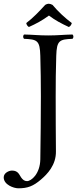

<svg xmlns="http://www.w3.org/2000/svg" viewBox="-54 -834 421 1024"><path d="M226 -808C210.6 -815.7 201 -816.4 187 -808C156 -774 123 -739 86 -711C88 -702 91 -696 100 -690C138 -707 170 -724 207 -751C240 -726 274 -708 313 -690C322.1 -693.8 326.2 -701.9 329 -711C293 -738 256 -772 226 -808ZM161 16C159.5 93.5 112.8 132 90 132C76 132 67.3 124.1 59.2 113.1C48.5 98.6 43.9 75.7 9.8 75.7C-5.6 75.7 -34.2 87.8 -34.2 112C-34.2 151.6 19.6 170.3 43.8 170.3C93.3 170.3 123 159 164 124C197.7 95.2 245.7 46.5 244.3 -27.5C243.5 -72 243 -264.9 243 -320C243 -403 243.5 -452 246 -536C248.5 -619 263 -624 333 -627C339 -633 339 -644 333 -650C284 -649 253.7 -645 203 -645C152.7 -645 124 -649 74 -650C68 -644 68 -633 74 -627C144 -624 159 -619 161 -536C163 -453 164 -404 164 -321C164 -238 162.6 -67 161 16Z"/></svg>

Font: Libertinus Serif Display
Style: Regular
Weight: 400
Designer: Philipp H. Poll
Foundry: Khaled Hosny
Version: Version 6.1